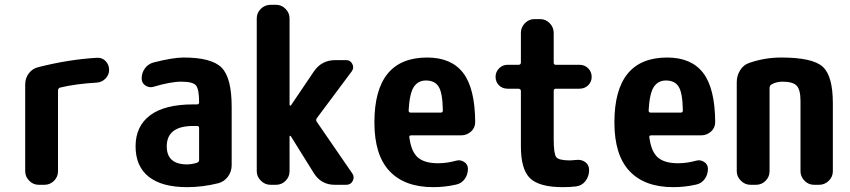

<svg xmlns="http://www.w3.org/2000/svg" viewBox="-20 -770 3540 800"><path d="M384.8 -529.3Q406.2 -530.3 420.4 -515.1Q434.6 -500 434.6 -479Q434.6 -458 419.9 -442.9Q405.3 -427.7 383.8 -425.8Q296.9 -420.9 231.4 -405.3Q222.7 -403.3 221.7 -393.6V-56.6Q221.7 -33.2 205.1 -16.6Q188.5 0 165 0H141.6Q118.2 0 101.6 -17.1Q85 -34.2 85 -56.6V-418Q85 -444.3 100.1 -464.4Q115.2 -484.4 139.6 -490.2Q266.6 -522.5 384.8 -529.3Z M809.6 -103.5V-236.3Q809.6 -245.1 800.8 -245.1H785.2Q674.8 -245.1 674.8 -160.2Q674.8 -85 759.8 -85Q777.3 -85 800.8 -91.8Q809.6 -95.7 809.6 -103.5ZM745.1 -530.3Q862.3 -530.3 903.8 -487.8Q945.3 -445.3 945.3 -325.2V-82Q945.3 -55.7 930.2 -34.7Q915 -13.7 890.6 -6.8Q824.2 9.8 759.8 9.8Q654.3 9.8 599.6 -33.7Q544.9 -77.1 544.9 -160.2Q544.9 -244.1 605.5 -289.6Q666 -335 785.2 -335H800.8Q809.6 -335 809.6 -343.8V-344.7Q809.6 -396.5 797.4 -413.1Q785.2 -429.7 735.4 -429.7Q690.4 -429.7 619.1 -408.2Q601.6 -403.3 585.9 -413.6Q570.3 -423.8 570.3 -443.4Q570.3 -466.8 584 -485.4Q597.7 -503.9 620.1 -509.8Q700.2 -530.3 745.1 -530.3Z M1299.8 -262.7 1448.2 -46.9Q1458 -32.2 1449.7 -16.1Q1441.4 0 1422.9 0H1375Q1318.4 0 1288.1 -47.9L1191.4 -203.1Q1190.4 -204.1 1188.5 -204.1Q1186.5 -204.1 1186.5 -202.1V-56.6Q1186.5 -33.2 1169.9 -16.6Q1153.3 0 1129.9 0H1107.4Q1084 0 1066.9 -17.1Q1049.8 -34.2 1049.8 -56.6V-693.4Q1049.8 -716.8 1066.9 -733.4Q1084 -750 1107.4 -750H1129.9Q1153.3 -750 1169.9 -732.9Q1186.5 -715.8 1186.5 -693.4V-333Q1186.5 -331.1 1189 -330.1Q1191.4 -329.1 1192.4 -331.1L1288.1 -472.7Q1320.3 -519.5 1377 -519.5H1422.9Q1439.5 -519.5 1447.8 -503.9Q1456.1 -488.3 1446.3 -473.6L1299.8 -277.3Q1294.9 -269.5 1299.8 -262.7Z M1816.4 -300.8Q1825.2 -300.8 1825.2 -309.6Q1824.2 -381.8 1808.1 -408.2Q1792 -434.6 1754.9 -434.6Q1721.7 -434.6 1704.1 -407.7Q1686.5 -380.9 1682.6 -309.6Q1682.6 -300.8 1691.4 -300.8ZM1759.8 -530.3Q1860.4 -530.3 1909.7 -466.3Q1959 -402.3 1960 -261.7Q1960 -237.3 1942.4 -221.7Q1924.8 -206.1 1901.4 -206.1H1693.4Q1684.6 -206.1 1685.5 -198.2Q1693.4 -137.7 1721.2 -113.8Q1749 -89.8 1804.7 -89.8Q1842.8 -89.8 1880.9 -100.6Q1898.4 -105.5 1914.1 -95.2Q1929.7 -85 1929.7 -66.4Q1929.7 -43 1916.5 -24.4Q1903.3 -5.9 1880.9 -1Q1834 9.8 1785.2 9.8Q1666 9.8 1603 -57.1Q1540 -124 1540 -259.8Q1540 -530.3 1759.8 -530.3Z M2295.9 -400.4Q2287.1 -400.4 2287.1 -390.6V-190.4Q2287.1 -129.9 2297.4 -115.7Q2307.6 -101.6 2355.5 -101.6Q2362.3 -101.6 2379.9 -103.5Q2402.3 -106.4 2418.5 -94.7Q2434.6 -83 2434.6 -61.5Q2434.6 -35.2 2419.4 -15.6Q2404.3 3.9 2379.9 6.8Q2353.5 9.8 2325.2 9.8Q2227.5 9.8 2189 -26.9Q2150.4 -63.5 2150.4 -160.2V-390.6Q2150.4 -399.4 2140.6 -400.4H2094.7Q2073.2 -400.4 2059.1 -414.6Q2044.9 -428.7 2044.9 -449.7Q2044.9 -470.7 2059.6 -485.4Q2074.2 -500 2094.7 -500H2140.6Q2149.4 -500 2150.4 -508.8V-632.8Q2150.4 -656.2 2167 -673.3Q2183.6 -690.4 2207 -690.4H2230.5Q2253.9 -690.4 2270.5 -673.3Q2287.1 -656.2 2287.1 -632.8V-508.8Q2287.1 -500 2295.9 -500H2394.5Q2416 -500 2430.7 -485.4Q2445.3 -470.7 2445.3 -449.7Q2445.3 -428.7 2430.7 -414.6Q2416 -400.4 2394.5 -400.4Z M2816.4 -300.8Q2825.2 -300.8 2825.2 -309.6Q2824.2 -381.8 2808.1 -408.2Q2792 -434.6 2754.9 -434.6Q2721.7 -434.6 2704.1 -407.7Q2686.5 -380.9 2682.6 -309.6Q2682.6 -300.8 2691.4 -300.8ZM2759.8 -530.3Q2860.4 -530.3 2909.7 -466.3Q2959 -402.3 2960 -261.7Q2960 -237.3 2942.4 -221.7Q2924.8 -206.1 2901.4 -206.1H2693.4Q2684.6 -206.1 2685.5 -198.2Q2693.4 -137.7 2721.2 -113.8Q2749 -89.8 2804.7 -89.8Q2842.8 -89.8 2880.9 -100.6Q2898.4 -105.5 2914.1 -95.2Q2929.7 -85 2929.7 -66.4Q2929.7 -43 2916.5 -24.4Q2903.3 -5.9 2880.9 -1Q2834 9.8 2785.2 9.8Q2666 9.8 2603 -57.1Q2540 -124 2540 -259.8Q2540 -530.3 2759.8 -530.3Z M3235.4 -530.3Q3365.2 -530.3 3407.7 -492.2Q3450.2 -454.1 3450.2 -339.8V-56.6Q3450.2 -33.2 3433.1 -16.6Q3416 0 3392.6 0H3372.1Q3348.6 0 3332 -17.1Q3315.4 -34.2 3315.4 -56.6V-349.6Q3315.4 -395.5 3299.8 -412.6Q3284.2 -429.7 3240.2 -429.7Q3214.8 -429.7 3194.3 -418Q3187.5 -414.1 3186.5 -404.3V-56.6Q3186.5 -33.2 3169.9 -16.6Q3153.3 0 3129.9 0H3107.4Q3084 0 3066.9 -17.1Q3049.8 -34.2 3049.8 -56.6V-427.7Q3049.8 -455.1 3064 -477.5Q3078.1 -500 3101.6 -507.8Q3166 -530.3 3235.4 -530.3Z"/></svg>

Font: Rounded Mgen+ 1mn bold
Style: Bold
Weight: 700
Designer: [Source Han Sans]
Ryoko NISHIZUKA  (kana & ideographs); Paul D. Hunt (Latin, Greek & Cyrillic); Wenlong ZHANG  (bopomofo
Version: Version 1.059.20150602